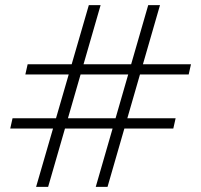

<svg xmlns="http://www.w3.org/2000/svg" viewBox="-20 -730 786 750"><path d="M354 0 559 -710H605L400 0ZM20 -228 29 -268H212L203 -228ZM225 -228 232 -268H445L436 -228ZM121 0 327 -710H373L168 0ZM79 -439 88 -479H272L263 -439ZM457 -228 465 -268H666L657 -228ZM285 -439 293 -479H505L496 -439ZM518 -439 525 -479H726L717 -439Z"/></svg>

Font: Baskervville
Style: Regular
Weight: 400
Designer: Alexis Faudot, Rémi Forte, Morgane Pierson, Rafael Ribas, Tanguy Vanlaeys, Rosalie Wagner, Thomas Huot-Marchand
Foundry: ANRT
Version: Version 1.100